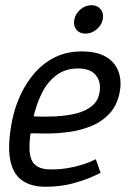

<svg xmlns="http://www.w3.org/2000/svg" viewBox="-20 -704 496 732"><path d="M345.2 -97 363.5 -45Q363.5 -45 335.8 -32Q308 -19 260.3 -5.5Q212.7 8 152.5 8L173.3 -58Q207.7 -58 236.2 -62.8Q264.7 -67.5 286.9 -74.2Q309.2 -80.8 324.2 -87.2Q339.3 -93.7 345.2 -97ZM27.5 -250H105.8Q90.5 -175.3 92.5 -133.5Q94.5 -91.7 114.8 -74.8Q135 -58 173.3 -58L152.5 8Q96.5 8 61.8 -18Q27 -44 17.8 -101Q8.5 -158 27.5 -250ZM291.5 -508Q349.8 -508 384.7 -487Q419.5 -466 432.3 -429.5Q445.2 -393 435.2 -347Q425.2 -301 397.5 -271Q369.8 -241 330.8 -224.5Q291.8 -208 247.4 -201.5Q203 -195 158.5 -195L81.5 -196L107.8 -260.2Q151 -258.2 192.8 -260.4Q234.7 -262.7 269.7 -271.2Q304.7 -279.8 328.5 -298.2Q352.3 -316.7 358.5 -347Q367.3 -387.8 346.9 -415.4Q326.5 -443 277.3 -443Q228.2 -443 193.6 -416.2Q159 -389.5 137.9 -345.5Q116.8 -301.5 105.8 -250H27.5Q37.5 -298 59.1 -344Q80.7 -390 113.2 -427Q145.7 -464 190.2 -486Q234.7 -508 291.5 -508ZM305.8 -575.8Q283 -575.8 270.8 -591.5Q258.7 -607.2 263.5 -630Q268.2 -652.7 287 -668.4Q305.8 -684.2 328.7 -684.2Q351.3 -684.2 363.9 -668.4Q376.5 -652.7 371.8 -630Q367 -607.2 347.8 -591.5Q328.5 -575.8 305.8 -575.8Z"/></svg>

Font: Epunda Slab Light
Style: Italic
Weight: 300
Italic angle: -12°
Designer: Simon Atzbach
Foundry: typofactur
Version: Version 1.102